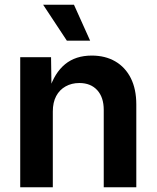

<svg xmlns="http://www.w3.org/2000/svg" viewBox="-20 -786 657 806"><path d="M201.7 -317.9V0H64.9V-545.9H194.3L196.3 -410.2H187Q209 -480 253.2 -516.4Q297.4 -552.7 365.2 -552.7Q421.9 -552.7 463.9 -528.3Q505.9 -503.9 529.1 -458Q552.2 -412.1 552.2 -347.2V0H415.5V-324.7Q415.5 -377.4 388.2 -407.5Q360.8 -437.5 313 -437.5Q280.8 -437.5 255.4 -423.3Q230 -409.2 215.8 -382.6Q201.7 -356 201.7 -317.9ZM260.7 -615.2 161.1 -766.1H290.5L358.4 -615.2Z"/></svg>

Font: Inter Cardless
Style: Bold
Weight: 700
Designer: Rasmus Andersson
Foundry: rsms
Version: Version 4.001;git-9221beed3